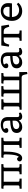

<svg xmlns="http://www.w3.org/2000/svg" viewBox="2070 -2642 720 4899"><g transform="rotate(-90 2429.5 -193.0)"><path d="M63 0V-53L120 -57Q137 -59 142.5 -69Q148 -79 148 -105V-414Q148 -440 142.5 -450.5Q137 -461 120 -462L58 -466L71 -519H691V-466L635 -463Q614 -462 607.5 -453Q601 -444 601 -422V-97Q601 -75 607.5 -66.5Q614 -58 635 -56L691 -53V0H432V-53L476 -56Q494 -58 501 -65.5Q508 -73 508 -98V-458H241V-102Q241 -78 246.5 -68.5Q252 -59 268 -57L321 -53V0Z M843 13Q809 13 784.5 -4.5Q760 -22 760 -48Q760 -75 778 -96Q796 -117 824 -117Q841 -117 853 -105Q865 -93 878 -73Q886 -80 894 -95Q902 -110 912 -140Q925 -181 932 -253Q939 -325 939 -414Q939 -440 933.5 -450.5Q928 -461 911 -462L849 -466L862 -519H1364V-466L1308 -463Q1287 -462 1280.5 -453Q1274 -444 1274 -422V-97Q1274 -75 1280.5 -66.5Q1287 -58 1308 -56L1364 -53V0H1105V-53L1149 -56Q1167 -58 1174 -65.5Q1181 -73 1181 -98V-458H1012Q1012 -378 1006.5 -303Q1001 -228 991 -181Q971 -81 934 -34Q897 13 843 13Z M1636 14Q1569 14 1527.5 -24Q1486 -62 1486 -124Q1486 -181 1515 -216.5Q1544 -252 1612.5 -270Q1681 -288 1799 -293V-364Q1799 -416 1773 -445.5Q1747 -475 1676 -475Q1648 -475 1621.5 -467.5Q1595 -460 1583 -448Q1598 -426 1604.5 -411.5Q1611 -397 1611 -389Q1611 -367 1593 -353.5Q1575 -340 1551 -340Q1488 -340 1488 -401Q1488 -436 1516 -466Q1544 -496 1590.5 -514.5Q1637 -533 1691 -533Q1892 -533 1892 -353V-105Q1892 -61 1941 -61Q1969 -61 1996 -71L2008 -26Q1991 -10 1962 2Q1933 14 1904 14Q1859 14 1836 -7.5Q1813 -29 1806 -72Q1744 14 1636 14ZM1675 -60Q1709 -60 1737 -74Q1765 -88 1782 -112Q1799 -136 1799 -164V-232Q1687 -231 1636 -209Q1585 -187 1585 -137Q1585 -100 1609.5 -80Q1634 -60 1675 -60Z M2989 147 2977 87Q2967 36 2950.5 18Q2934 0 2901 0H2078V-53L2135 -57Q2152 -59 2157.5 -69Q2163 -79 2163 -105V-414Q2163 -440 2157.5 -450.5Q2152 -461 2135 -462L2075 -466L2088 -519H2345V-466L2283 -462Q2267 -461 2261.5 -451Q2256 -441 2256 -417V-61H2497V-421Q2497 -446 2490 -454Q2483 -462 2465 -463L2407 -466L2420 -519H2680V-466L2624 -463Q2603 -462 2596.5 -453Q2590 -444 2590 -422V-61H2831V-421Q2831 -446 2824 -454Q2817 -462 2799 -463L2741 -466L2754 -519H3014V-466L2958 -463Q2937 -462 2930.5 -453Q2924 -444 2924 -422V-61H3040L3041 138Z M3286 14Q3219 14 3177.5 -24Q3136 -62 3136 -124Q3136 -181 3165 -216.5Q3194 -252 3262.5 -270Q3331 -288 3449 -293V-364Q3449 -416 3423 -445.5Q3397 -475 3326 -475Q3298 -475 3271.5 -467.5Q3245 -460 3233 -448Q3248 -426 3254.5 -411.5Q3261 -397 3261 -389Q3261 -367 3243 -353.5Q3225 -340 3201 -340Q3138 -340 3138 -401Q3138 -436 3166 -466Q3194 -496 3240.5 -514.5Q3287 -533 3341 -533Q3542 -533 3542 -353V-105Q3542 -61 3591 -61Q3619 -61 3646 -71L3658 -26Q3641 -10 3612 2Q3583 14 3554 14Q3509 14 3486 -7.5Q3463 -29 3456 -72Q3394 14 3286 14ZM3325 -60Q3359 -60 3387 -74Q3415 -88 3432 -112Q3449 -136 3449 -164V-232Q3337 -231 3286 -209Q3235 -187 3235 -137Q3235 -100 3259.5 -80Q3284 -60 3325 -60Z M3837 0V-53L3894 -57Q3911 -59 3916.5 -69Q3922 -79 3922 -105V-458H3867Q3824 -458 3801 -442.5Q3778 -427 3763 -385L3739 -316L3688 -328L3718 -519H4219L4249 -328L4198 -316L4174 -385Q4159 -427 4136 -442.5Q4113 -458 4070 -458H4015V-102Q4015 -78 4020.5 -68Q4026 -58 4042 -57L4102 -53V0Z M4601 14Q4523 14 4466 -18Q4409 -50 4377.5 -109Q4346 -168 4346 -247Q4346 -336 4378 -400Q4410 -464 4467.5 -498.5Q4525 -533 4603 -533Q4692 -533 4745.5 -483.5Q4799 -434 4799 -349Q4799 -323 4797.5 -298.5Q4796 -274 4791 -247H4445Q4448 -156 4496.5 -110.5Q4545 -65 4624 -65Q4665 -65 4703.5 -80.5Q4742 -96 4772 -124L4809 -85Q4772 -39 4716.5 -12.5Q4661 14 4601 14ZM4445 -310H4702Q4705 -330 4705 -353Q4705 -408 4676.5 -438Q4648 -468 4593 -468Q4532 -468 4492.5 -427.5Q4453 -387 4445 -310Z"/></g></svg>

Font: Literata 7pt
Style: Regular
Weight: 400
Designer: Latin by Veronika Burian and Jose Scaglione. Greek by Irene Vlachou. Cyrillic by Vera Evstafieva.
Foundry: TypeTogether
Version: Version 3.002